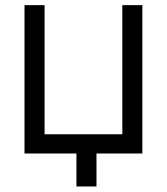

<svg xmlns="http://www.w3.org/2000/svg" viewBox="-20 -582 633 728"><path d="M443.8 -562.5V-72.9H149V-562.5H72.9V0H269.8V125H345.8V0H519.8V-562.5Z"/></svg>

Font: Manrope3
Style: Regular
Weight: 400
Width: 4
Designer: Mikhail Sharanda
Foundry: Mikhail Sharanda
Version: Version 3.000;PS 003.000;hotconv 1.0.88;makeotf.lib2.5.64775